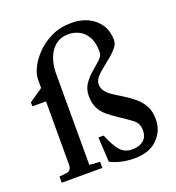

<svg xmlns="http://www.w3.org/2000/svg" viewBox="-133 -826 861 941"><g transform="rotate(-20 298.0 -355.0)"><path d="M32 0V-32L69 -36Q96 -39 96 -72V-401H25V-422L96 -471V-517Q96 -542 112.5 -576Q129 -610 161 -643Q193 -676 239 -698Q285 -720 345 -720Q391 -720 428.5 -702.5Q466 -685 489 -651.5Q512 -618 512 -569Q512 -550 497.5 -532Q483 -514 461.5 -496Q440 -478 418 -461Q396 -444 381.5 -426.5Q367 -409 367 -391Q367 -368 381.5 -351Q396 -334 419.5 -319.5Q443 -305 468 -289Q494 -273 518 -252.5Q542 -232 557 -204Q572 -176 572 -135Q572 -75 529.5 -32.5Q487 10 409 10Q372 10 340.5 2.5Q309 -5 284 -18L277 -147H304Q328 -88 351.5 -61.5Q375 -35 413 -35Q449 -35 471.5 -52.5Q494 -70 494 -106Q494 -142 468.5 -161.5Q443 -181 403 -207Q375 -226 352 -244.5Q329 -263 315.5 -289Q302 -315 302 -354Q302 -390 320.5 -416.5Q339 -443 364 -464Q389 -485 407.5 -502.5Q426 -520 426 -538Q426 -588 409 -617.5Q392 -647 366 -660Q340 -673 312 -673Q271 -673 244 -651.5Q217 -630 203.5 -595Q190 -560 189 -519V-36L244 -32V0Z"/></g></svg>

Font: Gulzar
Style: Regular
Weight: 400
Designer: Borna Izadpanah, Alice Savoie, Simon Cozens, Fiona Ross
Version: Version 1.000;[7b34f74]; ttfautohint (v1.8.4)